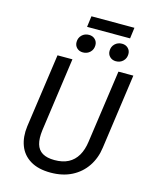

<svg xmlns="http://www.w3.org/2000/svg" viewBox="-141 -1065 937 1169"><g transform="rotate(15 328.0 -480.0)"><path d="M533 -689H627L561 -218Q552 -150 517 -98Q482 -46 425 -17Q368 12 292 12Q214 12 164 -18.5Q114 -49 94 -102.5Q74 -156 83 -224L149 -689H243L178 -225Q171 -172 181 -137Q191 -102 219.5 -85Q248 -68 296 -68Q347 -68 382.5 -86.5Q418 -105 439.5 -141.5Q461 -178 468 -231ZM293 -746Q270 -746 255 -760.5Q240 -775 240 -797Q240 -824 258 -841.5Q276 -859 303 -859Q326 -859 341 -844.5Q356 -830 356 -808Q356 -781 338 -763.5Q320 -746 293 -746ZM501 -746Q478 -746 463 -760.5Q448 -775 448 -797Q448 -824 466 -841.5Q484 -859 511 -859Q534 -859 549 -844.5Q564 -830 564 -808Q564 -781 546 -763.5Q528 -746 501 -746ZM558 -972 549 -903H278L287 -972Z"/></g></svg>

Font: Fira Sans Variable
Style: Italic
Weight: 397
Italic angle: -8°
Designer: Carrois Corporate & Edenspiekermann AG
Foundry: Carrois Corporate GbR & Edenspiekermann AG
Version: Version 4.202